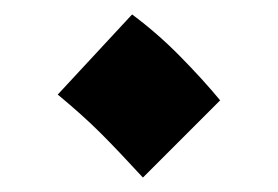

<svg xmlns="http://www.w3.org/2000/svg" viewBox="-20 -435 385 266"><path d="M178 -189Q144 -226 119.5 -250.5Q95 -275 60 -304L163 -415Q198 -389 229.5 -357Q261 -325 285 -296Z"/></svg>

Font: Noto IKEA Arabic
Style: Bold
Weight: 700
Designer: Monotype Design Team
Foundry: Monotype Imaging Inc.
Version: Version 1.200